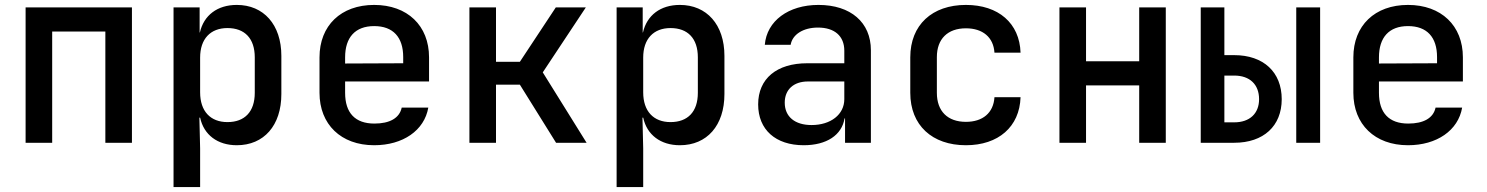

<svg xmlns="http://www.w3.org/2000/svg" viewBox="-20 -580 6040 780"><path d="M192 0V-452H408V0H516V-550H84V0Z M942 -560C863 -560 808 -518 792 -448H791V-550H685V180H793V23L790 -102H793C808 -32 864 10 942 10C1052 10 1123 -70 1123 -198V-353C1123 -480 1051 -560 942 -560ZM1015 -203C1015 -126 974 -84 904 -84C835 -84 793 -128 793 -205V-346C793 -422 835 -466 904 -466C974 -466 1015 -424 1015 -347Z M1723 -347C1723 -476 1635 -560 1500 -560C1365 -560 1278 -476 1278 -347V-203C1278 -75 1365 10 1500 10C1617 10 1704 -50 1720 -143H1612C1603 -100 1563 -78 1501 -78C1423 -78 1382 -121 1382 -203V-249H1723ZM1382 -347C1382 -428 1423 -474 1500 -474C1577 -474 1618 -429 1618 -348V-323L1382 -322Z M1995 0V-236H2092L2239 0H2363L2185 -286L2360 -550H2238L2092 -329H1995V-550H1887V0Z M2742 -560C2663 -560 2608 -518 2592 -448H2591V-550H2485V180H2593V23L2590 -102H2593C2608 -32 2664 10 2742 10C2852 10 2923 -70 2923 -198V-353C2923 -480 2851 -560 2742 -560ZM2815 -203C2815 -126 2774 -84 2704 -84C2635 -84 2593 -128 2593 -205V-346C2593 -422 2635 -466 2704 -466C2774 -466 2815 -424 2815 -347Z M3305 -560C3183 -560 3095 -495 3087 -398H3192C3199 -440 3243 -468 3303 -468C3370 -468 3410 -434 3410 -374V-323H3259C3136 -323 3060 -261 3060 -156C3060 -53 3131 10 3245 10C3338 10 3400 -31 3411 -99H3413V0H3518V-376C3518 -489 3436 -560 3305 -560ZM3277 -72C3209 -72 3168 -106 3168 -163C3168 -216 3204 -249 3262 -249H3410V-177C3410 -115 3355 -72 3277 -72Z M3904 10C4036 10 4122 -65 4126 -185H4020C4016 -121 3972 -85 3904 -85C3830 -85 3786 -128 3786 -203V-348C3786 -422 3830 -465 3904 -465C3972 -465 4016 -429 4020 -366H4126C4122 -486 4036 -560 3904 -560C3767 -560 3678 -479 3678 -347V-203C3678 -71 3767 10 3904 10Z M4392 0V-233H4608V0H4716V-550H4608V-331H4392V-550H4284V0Z M4994 0C5113 0 5187 -68 5187 -177C5187 -287 5113 -356 4994 -356H4954V-550H4858V0ZM5343 0V-550H5246V0ZM4954 -273H4994C5057 -273 5095 -237 5095 -177C5095 -119 5057 -83 4994 -83H4954Z M5923 -347C5923 -476 5835 -560 5700 -560C5565 -560 5478 -476 5478 -347V-203C5478 -75 5565 10 5700 10C5817 10 5904 -50 5920 -143H5812C5803 -100 5763 -78 5701 -78C5623 -78 5582 -121 5582 -203V-249H5923ZM5582 -347C5582 -428 5623 -474 5700 -474C5777 -474 5818 -429 5818 -348V-323L5582 -322Z"/></svg>

Font: Tekne LDO SemiBold
Style: Regular
Weight: 600
Monospace: yes
Designer: Alessio Laiso, Mario Rullo, Paolo Rosset
Foundry: Alessio Laiso
Version: Version 1.000;hotconv 1.0.109;makeotfexe 2.5.65596